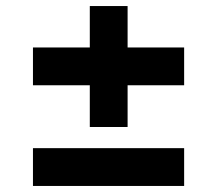

<svg xmlns="http://www.w3.org/2000/svg" viewBox="-20 -615 718 635"><path d="M277 -333H89V-458H277V-595H402V-458H589V-333H402V-195H277ZM89 -125H589V0H89Z"/></svg>

Font: Eudoxus Sans ExtraBold
Style: Regular
Weight: 800
Designer: Stijn de Vries
Foundry: tokotype
Version: Version 2.005